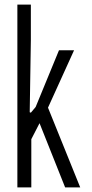

<svg xmlns="http://www.w3.org/2000/svg" viewBox="-20 -820 401 840"><path d="M56 0V-800H115V-644L110 -329L115 -327L136 -352L238 -600H304L190 -349L331 0H265L153 -281L117 -211V0Z"/></svg>

Font: Big Shoulders Text Light
Style: Regular
Weight: 300
Designer: Patric King
Foundry: XO Type Co
Version: Version 1.000; ttfautohint (v1.8.2)